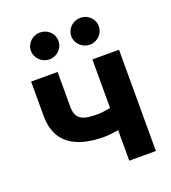

<svg xmlns="http://www.w3.org/2000/svg" viewBox="-139 -869 868 972"><g transform="rotate(-20 295.5 -382.5)"><path d="M533.7 -545.5H390.3V-284.4C364.3 -278.4 339.1 -275.6 312.9 -275.6C232.6 -275.6 203.1 -296.9 203.1 -360.1V-546.2H60.4V-360.1C60.4 -218 155.9 -156.6 312.9 -156.6C336.6 -156.6 364.3 -159.8 390.3 -164.8V0H533.7ZM112.6 -692.5C112.6 -653.1 146.3 -620 187.1 -620C228.3 -620 261 -653.1 261 -692.5C261 -732.6 228.3 -764.6 187.1 -764.6C146.3 -764.6 112.6 -732.6 112.6 -692.5ZM329.9 -692.5C329.9 -653.1 363.6 -620 404.5 -620C445.7 -620 478.3 -653.1 478.3 -692.5C478.3 -732.6 445.7 -764.6 404.5 -764.6C363.6 -764.6 329.9 -732.6 329.9 -692.5Z"/></g></svg>

Font: Magic Ui Pro
Style: Bold
Weight: 700
Designer: Stefan Endress, Andreas Faust
Version: Version 1.000;FEAKit 1.0